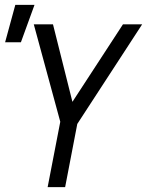

<svg xmlns="http://www.w3.org/2000/svg" viewBox="-20 -770 605 790"><path d="M176 0 228 -269 119 -670H198L278 -351L486 -670H565L298 -260L248 0ZM1 -596 43 -750H122L66 -596Z"/></svg>

Font: Lode
Style: Italic
Weight: 400
Italic angle: -11°
Monospace: yes
Designer: Belleve Invis
Foundry: Belleve Invis
Version: Version 29.2.0; ttfautohint (v1.8.3)